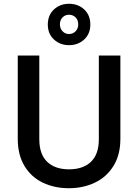

<svg xmlns="http://www.w3.org/2000/svg" viewBox="-20 -989 730 1016"><path d="M188 -695V-252Q188 -173 229.5 -133Q271 -93 345 -93Q420 -93 461.5 -133Q503 -173 503 -252V-695H617V-254Q617 -169 580 -110Q543 -51 481 -22Q419 7 344 7Q269 7 207.5 -22Q146 -51 110 -110Q74 -169 74 -254V-695ZM458 -859Q458 -810 425.5 -780Q393 -750 345 -750Q298 -750 265.5 -780Q233 -810 233 -859Q233 -909 265.5 -939Q298 -969 345 -969Q393 -969 425.5 -939Q458 -909 458 -859ZM394 -860Q394 -883 380 -897Q366 -911 345 -911Q325 -911 311 -897Q297 -883 297 -860Q297 -838 311 -823.5Q325 -809 345 -809Q366 -809 380 -823.5Q394 -838 394 -860Z"/></svg>

Font: Poppins Cyr Med
Style: Regular
Weight: 500
Designer: Ninad Kale (Devanagari), Jonny Pinhorn (Latin)
Foundry: Indian Type Foundry
Version: 4.004